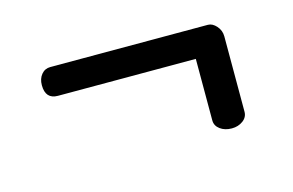

<svg xmlns="http://www.w3.org/2000/svg" viewBox="-43 -354 571 374"><g transform="rotate(-15 242.5 -166.5)"><path d="M51 -240Q51 -253 58 -261.5Q65 -270 76 -270H394Q403 -270 411 -261Q419 -252 419 -240V-88Q419 -77 409.5 -70Q400 -63 387 -63Q373 -63 363.5 -70Q354 -77 354 -88V-212H76Q51 -212 51 -240Z"/></g></svg>

Font: Terminal Dosis
Style: Regular
Weight: 400
Designer: Edgar Tolentino, Pablo Impallari, Igino Marini
Foundry: Edgar Tolentino, Pablo Impallari, Igino Marini
Version: Version 1.007